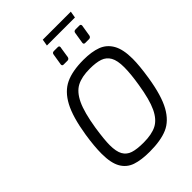

<svg xmlns="http://www.w3.org/2000/svg" viewBox="-292 -1153 1283 1283"><g transform="rotate(-45 349.5 -511.5)"><path d="M103 -212Q103 -282 118 -378Q141 -523 183 -601.5Q225 -680 290.5 -711Q356 -742 461 -742Q538 -742 590 -722.5Q642 -703 670.5 -653Q699 -603 699 -514Q699 -450 683 -348Q660 -203 617.5 -126.5Q575 -50 510 -22Q445 6 341 6Q261 6 209.5 -11.5Q158 -29 130.5 -76.5Q103 -124 103 -212ZM604 -361Q619 -453 619 -514Q619 -578 600 -611.5Q581 -645 544.5 -657.5Q508 -670 449 -670Q373 -670 326 -645.5Q279 -621 248 -555.5Q217 -490 197 -365Q182 -265 182 -215Q182 -154 200 -122Q218 -90 254.5 -78Q291 -66 354 -66Q432 -66 478.5 -90Q525 -114 555 -177.5Q585 -241 604 -361ZM332 -826 345 -907Q347 -923 363 -923H400Q413 -923 413 -910Q413 -915 400 -829Q399 -822 394 -817.5Q389 -813 382 -813H345Q332 -813 332 -826ZM536 -826 549 -907Q551 -923 568 -923H604Q617 -923 617 -910L604 -829Q603 -822 598 -817.5Q593 -813 586 -813H549Q536 -813 536 -826ZM364 -1029H629L621 -982H356Z"/></g></svg>

Font: Exo
Style: Italic
Weight: 400
Italic angle: -9°
Designer: Natanael Gama
Foundry: Natanael Gama
Version: Version 1.500; ttfautohint (v1.6)